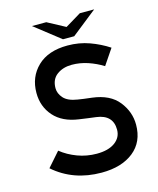

<svg xmlns="http://www.w3.org/2000/svg" viewBox="-128 -960 870 1055"><g transform="rotate(-15 307.5 -432.5)"><path d="M509.8 -871.1 365.7 -756.8H301.8L155.8 -871.1H237.3L338.4 -816.9L428.2 -871.1ZM46.4 -91.3 117.7 -172.4Q157.7 -140.1 210 -120.6Q262.2 -101.1 319.3 -101.1Q385.3 -101.1 422.9 -128.4Q460.4 -155.8 460.4 -200.2Q460.4 -284.2 367.7 -296.4Q343.3 -299.3 322.3 -302.2Q301.3 -305.2 273.4 -309.1Q181.2 -321.8 132.8 -376.7Q84.5 -431.6 84.5 -509.3Q84.5 -600.1 145.3 -658.7Q206.1 -717.3 316.4 -717.3Q382.3 -717.3 440.4 -696.3Q498.5 -675.3 547.4 -643.1L487.3 -554.2Q448.2 -578.6 403.3 -593.8Q358.4 -608.9 311.5 -608.9Q261.7 -608.9 227.1 -583.5Q192.4 -558.1 192.4 -507.3Q192.4 -477.1 215.8 -450.7Q239.3 -424.3 293.5 -416Q307.6 -413.6 327.6 -410.9Q347.7 -408.2 373.5 -405.3Q473.1 -393.1 520.8 -333Q568.4 -272.9 568.4 -200.2Q568.4 -102.1 500.5 -47.9Q432.6 6.3 318.4 6.3Q157.7 6.3 46.4 -91.3Z"/></g></svg>

Font: Alte DIN 1451 Mittelschrift
Style: Regular
Weight: 400
Designer: Peter Wiegel
Foundry: Peter Wiegel
Version: Version 1.002 September 20, 2019